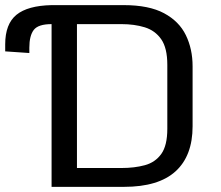

<svg xmlns="http://www.w3.org/2000/svg" viewBox="-30 -726 857 746"><path d="M170.4 0V-632.3Q118.7 -632.3 101.3 -609.9Q84 -587.4 84 -541V-520L-9.8 -526.4V-553.7Q-9.8 -632.8 33.9 -668.5Q77.6 -704.1 170.4 -706.1H450.7Q548.8 -706.1 607.4 -674.6Q666 -643.1 692.1 -589.4Q718.3 -535.6 718.3 -468.3V-235.4Q718.3 -120.6 652.1 -60.3Q585.9 0 451.7 0ZM269 -73.2H441.9Q492.7 -73.2 533 -84.2Q573.2 -95.2 596.7 -127.9Q620.1 -160.6 620.1 -225.6V-474.1Q620.1 -539.6 596.4 -573.5Q572.8 -607.4 532.5 -619.9Q492.2 -632.3 441.9 -632.3H269Z"/></svg>

Font: Monda
Style: Regular
Weight: 400
Designer: Vernon Adams
Foundry: Vernon Adams
Version: Version 2.100; ttfautohint (v1.8.3)